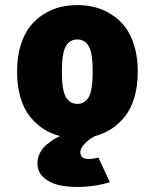

<svg xmlns="http://www.w3.org/2000/svg" viewBox="-20 -532 610 754"><path d="M411.5 183.5Q368 197 319.2 200.8Q270.5 204.5 227.2 198Q184 191.5 155.5 168.5Q127 145.5 127 109.5Q127 87.5 137.2 68Q147.5 48.5 164 35.2Q180.5 22 192.2 14.8Q204 7.5 216 2.5Q181 -6.5 151.8 -25Q122.5 -43.5 98.2 -73.2Q74 -103 60.5 -148.5Q47 -194 47 -251Q47 -308 61 -353.5Q75 -399 97.8 -428Q120.5 -457 151.8 -476.5Q183 -496 215.8 -504Q248.5 -512 284 -512Q319 -512 351.5 -504Q384 -496 415.5 -476.5Q447 -457 470 -428Q493 -399 507 -353.5Q521 -308 521 -251Q521 -194 507.5 -148.8Q494 -103.5 470 -73.8Q446 -44 417 -25.5Q388 -7 353 2.5Q342.5 8 331.2 15.8Q320 23.5 307.8 38Q295.5 52.5 295.5 65.5Q295.5 104 363.5 87.5Q365.5 87 366.5 87ZM284 -124Q313.5 -124 328.8 -151.2Q344 -178.5 344 -251Q344 -323 328.8 -350Q313.5 -377 284 -377Q253.5 -377 238.2 -350Q223 -323 223 -251Q223 -178 238.5 -151Q254 -124 284 -124Z"/></svg>

Font: League Mono Narrow ExtraBold
Style: Regular
Weight: 800
Width: 3
Designer: Tyler Finck
Foundry: The League of Moveable Type / Tyler Finck
Version: Version 2.210